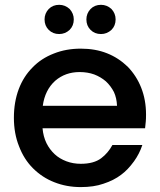

<svg xmlns="http://www.w3.org/2000/svg" viewBox="-20 -760 657 789"><path d="M307.1 -463.9Q248.5 -463.9 207 -428.2Q164.6 -390.1 155.8 -325.2H460.9Q459.5 -357.4 448.2 -381.8Q435.1 -407.2 415 -425.8Q394 -443.8 367.2 -454.1Q339.8 -463.9 307.1 -463.9ZM37.1 -275.9Q37.1 -340.8 57.1 -394Q76.7 -445.8 113.8 -482.9Q149.4 -520 201.2 -540Q251.5 -560.1 312 -560.1Q372.1 -560.1 419.9 -541Q466.8 -522.5 504.9 -485.8Q541 -448.2 560.1 -399.9Q580.1 -349.6 580.1 -289.1Q580.1 -270 579.1 -261.2L576.2 -232.9H154.8Q157.7 -199.2 170.9 -171.9Q183.6 -146 205.1 -126Q224.6 -107.9 252.9 -97.2Q280.3 -86.9 312 -86.9Q365.7 -86.9 396 -109.9Q424.3 -131.3 441.9 -164.1H564.9Q553.2 -128.4 530.8 -97.2Q504.9 -61.5 478 -42Q448.2 -19 404.8 -4.9Q365.7 8.8 312 8.8Q253.4 8.8 203.1 -11.2Q153.8 -30.3 115.2 -68.8Q78.1 -106 58.1 -159.2Q37.1 -211.4 37.1 -275.9ZM163.1 -680.2Q163.1 -704.6 180.2 -723.1Q197.3 -740.2 223.1 -740.2Q247.6 -740.2 266.1 -723.1Q283.2 -704.6 283.2 -680.2Q283.2 -654.3 266.1 -637.2Q247.6 -620.1 223.1 -620.1Q197.3 -620.1 180.2 -637.2Q163.1 -654.3 163.1 -680.2ZM335 -680.2Q335 -704.6 352.1 -723.1Q369.1 -740.2 395 -740.2Q419.4 -740.2 438 -723.1Q455.1 -704.6 455.1 -680.2Q455.1 -654.3 438 -637.2Q419.4 -620.1 395 -620.1Q369.1 -620.1 352.1 -637.2Q335 -654.3 335 -680.2Z"/></svg>

Font: PoppinsZ Medium
Style: Regular
Weight: 500
Designer: Ninad Kale (Devanagari), Jonny Pinhorn (Latin)
Foundry: Indian Type Foundry
Version: Version 3.002;FEAKit 1.0